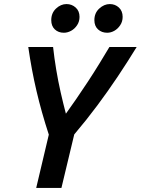

<svg xmlns="http://www.w3.org/2000/svg" viewBox="-20 -924 692 944"><path d="M158 0 220 -262Q184 -372 159.5 -476.5Q135 -581 119 -693H241Q247 -638 256.5 -581Q266 -524 278.5 -469Q291 -414 304 -365Q327 -397 355 -437.5Q383 -478 412.5 -523Q442 -568 469 -612Q496 -656 518 -693H652Q606 -618 558.5 -547Q511 -476 458.5 -405.5Q406 -335 345 -263L282 0ZM294 -763Q267 -763 249.5 -779.5Q232 -796 232 -825Q232 -860 255.5 -882Q279 -904 307 -904Q333 -904 352 -887Q371 -870 371 -841Q371 -818 359 -800Q347 -782 329.5 -772.5Q312 -763 294 -763ZM507 -763Q480 -763 462 -779.5Q444 -796 444 -825Q444 -860 468 -882Q492 -904 520 -904Q546 -904 564.5 -887Q583 -870 583 -841Q583 -818 571 -800Q559 -782 542 -772.5Q525 -763 507 -763Z"/></svg>

Font: Ubuntu Sans Mono SemiBold
Style: Italic
Weight: 600
Italic angle: -13.5°
Monospace: yes
Designer: Dalton Maag Ltd
Foundry: Dalton Maag Ltd
Version: Version 1.006